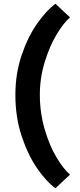

<svg xmlns="http://www.w3.org/2000/svg" viewBox="-20 -873 432 1036"><path d="M279 -853 358 -779Q324 -751 286 -688Q248 -625 221.5 -539Q195 -453 195 -362Q195 -265 221 -176Q247 -87 285 -23.5Q323 40 358 69L279 143Q230 107 180.5 35.5Q131 -36 97 -138Q63 -240 63 -361Q63 -476 97 -576Q131 -676 181 -746.5Q231 -817 279 -853Z"/></svg>

Font: Freesentation 9 Black
Style: Regular
Weight: 900
Designer: glyphs from Roboto by Christian Robertson / Hangul glyphs from Noto Sans CJK(Source Han Sans) by Jang Soo-young and Kang
Foundry: PT&
Version: Version 2.001